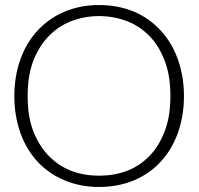

<svg xmlns="http://www.w3.org/2000/svg" viewBox="-20 -736 793 764"><path d="M712 -354C712 -408 703 -458 687 -502C671 -546 648 -584 618 -616C588 -648 553 -673 512 -690C471 -707 424 -716 374 -716C324 -716 279 -707 238 -690C197 -673 161 -648 131 -616C101 -584 78 -546 62 -502C46 -458 37 -408 37 -354C37 -299 46 -249 62 -205C78 -161 101 -123 131 -91C161 -59 197 -35 238 -18C279 -1 324 8 374 8C424 8 471 -1 512 -18C553 -35 588 -59 618 -91C648 -123 671 -161 687 -205C703 -249 712 -299 712 -354ZM658 -354C658 -304 652 -260 638 -221C624 -182 605 -148 580 -121C555 -94 525 -72 490 -58C455 -44 417 -37 374 -37C332 -37 294 -44 259 -58C224 -72 194 -94 169 -121C144 -148 124 -182 110 -221C96 -260 90 -304 90 -354C90 -403 96 -448 110 -487C124 -526 144 -560 169 -587C194 -614 224 -636 259 -650C294 -664 332 -672 374 -672C417 -672 455 -664 490 -650C525 -636 555 -614 580 -587C605 -560 624 -526 638 -487C652 -448 658 -403 658 -354Z"/></svg>

Font: SVN-Aleo
Style: Light
Weight: 300
Designer: Alessio Laiso
Version: Version 1.2.2